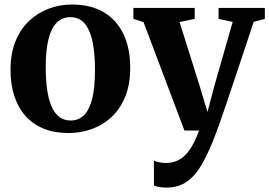

<svg xmlns="http://www.w3.org/2000/svg" viewBox="-20 -578 1192 850"><path d="M26.5 -269Q26.5 -341.5 48.8 -395.8Q71 -450 109.5 -486Q148 -522 196.8 -540Q245.5 -558 298.5 -558Q382 -558 439.5 -523.8Q497 -489.5 526.8 -426.8Q556.5 -364 556.5 -277.5Q556.5 -204 534.2 -149.8Q512 -95.5 473.5 -59.8Q435 -24 386 -6.5Q337 11 284 11Q222 11 174 -8.2Q126 -27.5 93.2 -64.2Q60.5 -101 43.5 -152.8Q26.5 -204.5 26.5 -269ZM293 -44.5Q328.5 -44.5 352.2 -68.2Q376 -92 388.2 -141.2Q400.5 -190.5 400.5 -266Q400.5 -320 394.8 -363.5Q389 -407 376.2 -438Q363.5 -469 343 -485.5Q322.5 -502 292 -502Q256.5 -502 232 -478.5Q207.5 -455 195 -406Q182.5 -357 182.5 -280.5Q182.5 -226.5 188.5 -183Q194.5 -139.5 207.5 -108.5Q220.5 -77.5 241.8 -61Q263 -44.5 293 -44.5ZM716 252.5Q698.5 252.5 684.5 250Q670.5 247.5 661.5 243V133Q669 137 683.8 140.2Q698.5 143.5 714.5 143.5Q739.5 143.5 760.8 135Q782 126.5 799.8 108.8Q817.5 91 832.8 63.8Q848 36.5 861.5 0H796.5L615.5 -480L570.5 -494.5V-543H842V-494.5L775 -480.5L864.5 -195.5L898.5 -82L928 -194L1010 -481L947.5 -494.5V-543H1152.5V-494.5L1103 -481Q1081 -413.5 1058.2 -345.8Q1035.5 -278 1015 -216.8Q994.5 -155.5 977.8 -106.2Q961 -57 949.8 -25.2Q938.5 6.5 935.5 13.5Q906.5 91 876.8 144.2Q847 197.5 809 225Q771 252.5 716 252.5Z"/></svg>

Font: Merriweather 48pt
Style: Bold
Weight: 700
Version: Version 2.100